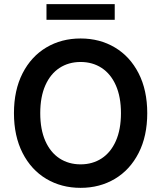

<svg xmlns="http://www.w3.org/2000/svg" viewBox="-20 -904 784 934"><path d="M372.1 9.8Q278.8 9.8 205.3 -33.9Q131.8 -77.6 89.8 -159.9Q47.9 -242.2 47.9 -353.5Q47.9 -465.3 89.8 -547.4Q131.8 -629.4 205.3 -673.1Q278.8 -716.8 372.1 -716.8Q465.3 -716.8 538.8 -673.1Q612.3 -629.4 654.3 -547.4Q696.3 -465.3 696.3 -353.5Q696.3 -241.7 654.3 -159.7Q612.3 -77.6 538.8 -33.9Q465.3 9.8 372.1 9.8ZM372.1 -602.5Q314 -602.5 269.5 -573.5Q225.1 -544.4 200.4 -488.5Q175.8 -432.6 175.8 -353.5Q175.8 -274.4 200.4 -218.5Q225.1 -162.6 269.5 -133.5Q314 -104.5 372.1 -104.5Q430.2 -104.5 474.6 -133.5Q519 -162.6 543.7 -218.5Q568.4 -274.4 568.4 -353.5Q568.4 -432.6 543.7 -488.5Q519 -544.4 474.6 -573.5Q430.2 -602.5 372.1 -602.5ZM538.1 -807.6H206.1V-883.8H538.1Z"/></svg>

Font: Pretendard SemiBold
Style: Regular
Weight: 600
Designer: Base glyphs from Inter by Rasmus Andersson; Hangeul glyphs from Noto Sans CJK(Source Han Sans) by Jang Soo-young and Kan
Foundry: Kil Hyung-jin
Version: Version 1.309